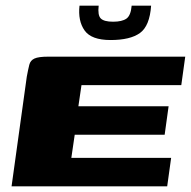

<svg xmlns="http://www.w3.org/2000/svg" viewBox="-20 -661 677 681"><path d="M21 0 75 -389Q80 -416 84 -431.5Q88 -447 102.5 -453.5Q117 -460 150 -460H637L623 -359H269L258 -284H578L564 -183H245L233 -101H587L573 0ZM372 -519Q304 -519 280 -553Q256 -587 262 -641H330Q326 -607 337.5 -595.5Q349 -584 381 -584Q413 -584 428.5 -595Q444 -606 447 -641H516Q511 -569 476.5 -544Q442 -519 372 -519Z"/></svg>

Font: Genos Thin ExtraBold
Style: Italic
Weight: 800
Italic angle: -8°
Version: Version 1.010